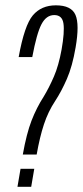

<svg xmlns="http://www.w3.org/2000/svg" viewBox="-20 -700 311 720"><path d="M65.5 -120.5H117.5Q129 -186 144.8 -233.8Q160.5 -281.5 187 -321.5Q210 -356.5 230.8 -404Q251.5 -451.5 263.5 -522Q278.5 -608.5 263 -644.2Q247.5 -680 189.5 -680Q135 -680 103.2 -642.5Q71.5 -605 50 -486H101Q117.5 -574.5 135.5 -609Q153.5 -643.5 183.5 -643.5Q213.5 -643.5 218 -611.5Q222.5 -579.5 211 -514.5Q200 -454 182.2 -413Q164.5 -372 144 -338Q117 -296 98.2 -247.5Q79.5 -199 65.5 -120.5ZM57 -67 45.5 0.5H97L108.5 -67Z"/></svg>

Font: Anybody ExtraCondensed Light
Style: Italic
Weight: 300
Width: 2
Italic angle: -10°
Version: Version 1.113;gftools[0.9.25]